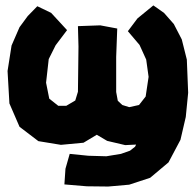

<svg xmlns="http://www.w3.org/2000/svg" viewBox="-20 -517 719 706"><path d="M117.2 -494.1 82 -458 51.8 -417 22.5 -349.6 7.8 -255.9 14.6 -136.7 51.8 -50.8 121.1 2 204.1 15.6 287.1 7.8 335.9 -21.5 374 1 440.4 16.6 480.5 14.6 476.6 22.5 458 37.1 424.8 48.8 371.1 57.6 304.7 55.7 236.3 48.8 220.7 103.5 216.8 161.1 298.8 168 377.9 168.9 455.1 162.1 532.2 136.7 599.6 80.1 643.6 -2.9 663.1 -86.9 671.9 -175.8 667 -297.9 648.4 -372.1 619.1 -428.7 583 -469.7 543.9 -497.1 485.4 -449.2 450.2 -402.3 493.2 -351.6 517.6 -297.9 526.4 -234.4 515.6 -162.1 491.2 -130.9 455.1 -123 429.7 -130.9 413.1 -146.5 407.2 -178.7V-307.6L411.1 -412.1L348.6 -423.8L266.6 -420.9L268.6 -345.7L266.6 -179.7L256.8 -147.5L223.6 -127.9H194.3L161.1 -154.3L149.4 -212.9L159.2 -299.8L184.6 -350.6L226.6 -406.2L168 -469.7Z"/></svg>

Font: MaokenAssortedSans-TC
Style: Regular
Weight: 500
Version: Version 0.83